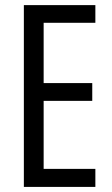

<svg xmlns="http://www.w3.org/2000/svg" viewBox="-20 -734 439 754"><path d="M354.5 0H73.7V-713.9H354.5V-644.5H151.4V-407.7H342.3V-337.9H151.4V-70.8H354.5Z"/></svg>

Font: Open Sans Condensed
Style: Regular
Weight: 400
Width: 3
Designer: Monotype Design Team
Foundry: Monotype Imaging Inc.
Version: Version 3.000